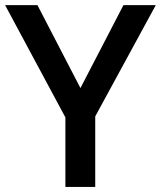

<svg xmlns="http://www.w3.org/2000/svg" viewBox="-20 -734 632 754"><path d="M295.9 -388.2 464.8 -713.9H591.8L354 -276.9V0H236.8V-272.9L0 -713.9H127Z"/></svg>

Font: f0_21440          
Style: Regular
Weight: 600
Foundry: Ascender Corporation
Version: Version 1.10